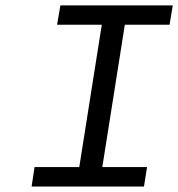

<svg xmlns="http://www.w3.org/2000/svg" viewBox="-20 -680 650 700"><path d="M95.2 0 106 -70.8H269L351.1 -589.8H188L200.2 -660.2H609.9L598.1 -589.8H435.1L353 -70.8H516.1L504.9 0Z"/></svg>

Font: Office Code Pro Italic
Style: Regular
Weight: 400
Italic angle: -9°
Designer: Nathan Rutzky & Paul D. Hunt
Foundry: Adobe Systems Incorporated
Version: Version 1.004;PS 001.004;hotconv 1.0.70;makeotf.lib2.5.58329